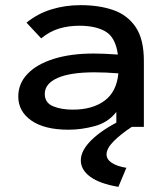

<svg xmlns="http://www.w3.org/2000/svg" viewBox="-20 -493 640 746"><path d="M247 11Q153 11 102 -24.5Q51 -60 51 -118Q51 -168 86.5 -205.5Q122 -243 188 -264Q254 -285 344 -285Q363 -285 388 -284Q413 -283 438 -281Q429 -347 391 -370Q353 -393 288 -393Q246 -393 209.5 -382Q173 -371 140 -344L83 -405Q126 -440 179.5 -456.5Q233 -473 293 -473Q365 -473 420 -454Q475 -435 507 -388Q539 -341 539 -256V0H432V-58Q400 -17 348 -3Q296 11 247 11ZM154 -128Q154 -94 185.5 -80.5Q217 -67 263 -67Q339 -67 386 -101.5Q433 -136 440 -208Q390 -212 347 -212Q253 -212 203.5 -190Q154 -168 154 -128ZM471 159 440 233Q368 221 331 194Q294 167 294 130Q294 92 335 51.5Q376 11 449 -25L492 0Q448 29 421 56.5Q394 84 394 107Q394 126 414 139.5Q434 153 471 159Z"/></svg>

Font: Inconsolata Expanded SemiBold
Style: Regular
Weight: 600
Width: 7
Monospace: yes
Designer: Raph Levien, Cyreal, Brenton Simpson
Foundry: Raph Levien, Cyreal, Google
Version: Version 3.001; ttfautohint (v1.8.2.53-6de2)